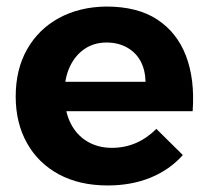

<svg xmlns="http://www.w3.org/2000/svg" viewBox="-20 -562 637 587"><path d="M425 -312Q424 -349 409.5 -375.5Q395 -402 368 -417Q341 -432 306 -432Q267 -432 238 -412Q209 -392 193 -357Q177 -322 177 -276Q177 -224 195 -187Q213 -150 246 -130Q279 -110 322 -110Q400 -110 458 -168L539 -88Q499 -43 440.5 -19Q382 5 309 5Q223 5 160 -29Q97 -63 62.5 -124.5Q28 -186 28 -267Q28 -350 63 -411.5Q98 -473 160.5 -507Q223 -541 305 -542Q400 -542 460.5 -502.5Q521 -463 548.5 -391.5Q576 -320 569 -222H155V-312Z"/></svg>

Font: Alexandria SemiBold
Style: Regular
Weight: 600
Designer: Mohamed Gaber
Foundry: Kief Type Foundry
Version: Version 5.100